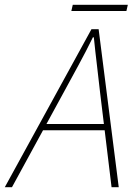

<svg xmlns="http://www.w3.org/2000/svg" viewBox="-62 -782 562 802"><path d="M-42 0 320 -660H350L434 0H404L356 -396Q350 -452 343 -509Q336 -566 330 -626H326Q296 -565 266 -510Q236 -455 204 -396L-12 0ZM104 -238 112 -264H392L386 -238ZM236 -736 242 -762H472L466 -736Z"/></svg>

Font: Source Sans Variable
Style: Italic
Weight: 200
Italic angle: -11°
Designer: Paul D. Hunt
Foundry: Adobe Systems Incorporated
Version: Version 3.006;hotconv 1.0.111;makeotfexe 2.5.65597